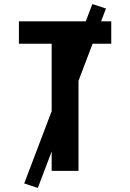

<svg xmlns="http://www.w3.org/2000/svg" viewBox="-20 -840 640 944"><path d="M234 0V-625H73V-735H527V-625H366V0ZM166 84 99 62 434 -820 501 -798Z"/></svg>

Font: Iosevka Extrabold Extended
Style: Regular
Weight: 800
Width: 7
Monospace: yes
Designer: Belleve Invis
Foundry: Belleve Invis
Version: Version 32.5.0; ttfautohint (v1.8.4)